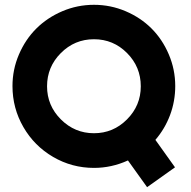

<svg xmlns="http://www.w3.org/2000/svg" viewBox="-20 -690 798 803"><path d="M32.2 -330.1Q32.2 -399.4 59.3 -462.4Q86.4 -525.4 132.1 -570.8Q177.7 -616.2 240.7 -643.1Q303.7 -669.9 373 -669.9Q442.4 -669.9 505.4 -643.1Q568.4 -616.2 613.8 -570.8Q659.2 -525.4 686 -462.4Q712.9 -399.4 712.9 -330.1Q712.9 -266.6 691.2 -208.7Q669.4 -150.9 629.9 -105L711.9 9.8L595.2 92.8L515.1 -19Q446.8 12.2 373 12.2Q280.8 12.2 202.1 -33.7Q123.5 -79.6 77.9 -158.4Q32.2 -237.3 32.2 -330.1ZM176.8 -329.1Q176.8 -248.5 234.6 -190.7Q292.5 -132.8 373 -132.8Q453.6 -132.8 511.2 -190.7Q568.8 -248.5 568.8 -329.1Q568.8 -410.2 511.5 -468Q454.1 -525.9 373 -525.9Q292 -525.9 234.4 -468Q176.8 -410.2 176.8 -329.1Z"/></svg>

Font: Human Sans
Style: Bold
Weight: 700
Designer: Tim Radville
Foundry: Continuum
Version: Version 1.000;FEAKit 1.0